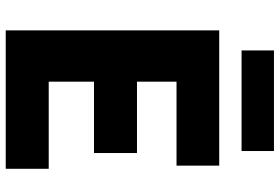

<svg xmlns="http://www.w3.org/2000/svg" viewBox="-173 -803 976 670"><g transform="rotate(90 315.0 -468.0)"><path d="M86 0H569V-150H265V-308H514V-458H265V-596H558V-745H86ZM156 -823H507V-936H156Z"/></g></svg>

Font: Noto Sans HK Black
Style: Regular
Weight: 900
Designer: Ryoko NISHIZUKA 西塚涼子 (kana, bopomofo & ideographs); Paul D. Hunt (Latin, Greek & Cyrillic); Sandoll Communications 산돌커뮤니
Foundry: Adobe
Version: Version 2.004;hotconv 1.0.118;makeotfexe 2.5.65603